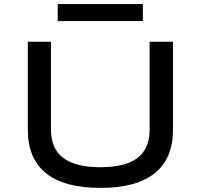

<svg xmlns="http://www.w3.org/2000/svg" viewBox="-20 -909 982 938"><path d="M471 9Q294 9 205 -62.5Q116 -134 116 -274V-705H229V-276Q229 -182 289.5 -137Q350 -92 470 -92Q591 -92 651 -137Q711 -182 711 -276V-705H825V-274Q825 -134 735.5 -62.5Q646 9 471 9ZM262 -806V-889H678V-806Z"/></svg>

Font: Nunito Sans 7pt Expanded Medium
Style: Regular
Weight: 500
Width: 7
Designer: Vernon Adams
Foundry: Vernon Adams
Version: Version 3.101;gftools[0.9.27]